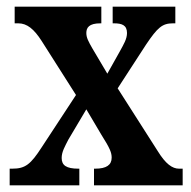

<svg xmlns="http://www.w3.org/2000/svg" viewBox="-20 -556 574 576"><path d="M9 0H218V-50H215C179 -50 165 -60 165 -82C165 -101 175 -117 185 -137L239 -228L284 -152C310 -111 315 -98 315 -83C315 -61 299 -50 266 -50H262V0H528V-50H517C497 -50 477 -64 453 -103L333 -291L418 -422C453 -474 467 -486 499 -486H506V-536H318V-486H322C345 -486 361 -481 361 -457C361 -439 351 -423 339 -401L302 -335L257 -411C245 -432 239 -443 239 -457C239 -473 247 -486 281 -486H284V-536H24V-486H35C61 -486 82 -469 105 -433L208 -271L105 -114C72 -63 56 -50 17 -50H9Z"/></svg>

Font: Noto Serif Lao ExtraCondensed
Style: Bold
Weight: 700
Width: 2
Designer: Monotype Design Team
Foundry: Monotype Imaging Inc.
Version: Version 2.003